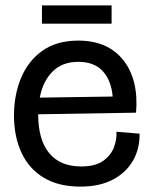

<svg xmlns="http://www.w3.org/2000/svg" viewBox="-20 -681 562 714"><path d="M279 13Q198 13 143 -20Q88 -53 60 -113Q32 -173 32 -252Q32 -328 58.5 -391.5Q85 -455 138 -492.5Q191 -530 271 -530Q381 -530 438.5 -457.5Q496 -385 486 -262L122 -256Q122 -161 163 -111.5Q204 -62 282 -62Q335 -62 364 -83Q393 -104 404 -134Q415 -164 413 -191L499 -184Q500 -128 474.5 -83.5Q449 -39 399.5 -13Q350 13 279 13ZM271 -451Q211 -451 175 -414.5Q139 -378 128 -318L399 -322Q394 -381 362.5 -416Q331 -451 271 -451ZM136 -593V-661H395V-593Z"/></svg>

Font: Bricolage Grotesque 48pt
Style: Regular
Weight: 400
Designer: Mathieu Triay
Foundry: Atelier Triay
Version: Version 1.000; ttfautohint (v1.8.4.7-5d5b);gftools[0.9.32]